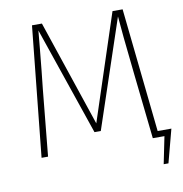

<svg xmlns="http://www.w3.org/2000/svg" viewBox="-89 -765 943 991"><g transform="rotate(-10 382.5 -270.0)"><path d="M760 -32 714 142H689L718 0H657L620 -340Q594 -579 589 -650L399 -83H366L172 -650Q170 -622 163 -553.5Q156 -485 152 -442Q149 -418 142 -348L108 0H74L144 -682H196L383 -126L566 -682H619L688 -32Z"/></g></svg>

Font: FiraGO UltraLight
Style: Regular
Weight: 200
Designer: bBox Type
Foundry: bBox Type GmbH
Version: Version 1.001